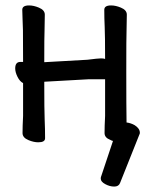

<svg xmlns="http://www.w3.org/2000/svg" viewBox="-20 -510 540 707"><path d="M364 -474Q364 -490 389 -490Q406 -490 425 -482Q447 -473 447 -456L446 -397Q445 -379 445 -246.5Q445 -114 446 -59Q462 -57 476 -49Q495 -37 495 -21Q495 -17 493 -14L422 164Q417 177 400.5 177Q384 177 367.5 168Q351 159 351 148Q351 141 353 138L396 9Q391 8 386 5Q365 -3 365 -20Q365 -45 367 -83V-218H304L143 -209Q143 -102 144.5 -69Q146 -36 146 -1Q146 14 121 14Q104 14 85 6Q63 -3 63 -20Q63 -45 65 -83V-204Q53 -210 44.5 -227Q36 -244 36 -258Q36 -282 55 -282H65Q65 -378 64.5 -398.5Q64 -419 63 -441.5Q62 -464 62 -474Q62 -490 87 -490Q104 -490 123 -482Q145 -473 145 -456L144 -397Q143 -379 143 -281L302 -290Q341 -295 351.5 -295Q362 -295 367 -293Q367 -379 365.5 -410.5Q364 -442 364 -474Z"/></svg>

Font: Moon Stars Kai HW
Style: Bold
Weight: 700
Designer: GuiWonder
Version: Version 1.101